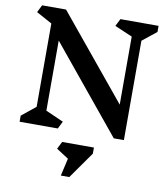

<svg xmlns="http://www.w3.org/2000/svg" viewBox="-111 -878 1106 1273"><g transform="rotate(10 442.0 -241.0)"><path d="M757 -669V0H689L217 -575V-103L337 -50L312 0H55V-41L149 -117V-678L43 -736L68 -786H229L689 -227V-685L570 -736L595 -786H852V-745ZM570 124 443 304H386L413 186L331 133L356 83H570Z"/></g></svg>

Font: Inknut Antiqua SemiBold
Style: Regular
Weight: 600
Designer: Claus Eggers Sørensen
Foundry: Claus Eggers Sørensen
Version: Version 1.003; ttfautohint (v1.8.2) -l 8 -r 50 -G 200 -x 14 